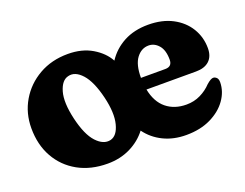

<svg xmlns="http://www.w3.org/2000/svg" viewBox="-83 -631 1020 800"><g transform="rotate(-20 427.0 -231.0)"><path d="M272.5 -473.5Q335 -473.5 380 -446.8Q425 -420 446 -381Q474 -424 520.2 -448.8Q566.5 -473.5 628.5 -473.5Q690.5 -473.5 735.8 -449.8Q781 -426 805.5 -385.8Q830 -345.5 830 -296.5Q830 -260.5 809.2 -241.2Q788.5 -222 750.5 -222H530.5Q542 -164 577.8 -135Q613.5 -106 666.5 -106Q700.5 -106 729 -120Q757.5 -134 778 -156Q798.5 -174 809 -173Q816.5 -172.5 823 -166.2Q829.5 -160 829.5 -145.5Q829 -104.5 803.2 -68.2Q777.5 -32 731.2 -9.5Q685 13 622.5 13Q566 13 521.8 -8.8Q477.5 -30.5 449 -69.5Q420 -31.5 374.8 -9.2Q329.5 13 274 13Q199.5 13 143.2 -18.2Q87 -49.5 55.8 -105Q24.5 -160.5 24.5 -234Q24.5 -301 56.5 -355.2Q88.5 -409.5 144.5 -441.5Q200.5 -473.5 272.5 -473.5ZM601 -391.5Q569 -391.5 547.2 -362.8Q525.5 -334 525.5 -276V-275.5H633.5Q664 -275.5 664 -306Q664 -348.5 645.2 -370Q626.5 -391.5 601 -391.5ZM318 -75.5Q348.5 -83 360.5 -130Q372.5 -177 355 -250Q336.5 -326.5 305.8 -360.5Q275 -394.5 243 -386Q213 -379 200 -333.8Q187 -288.5 205 -211.5Q223 -135 254.2 -101.5Q285.5 -68 318 -75.5Z"/></g></svg>

Font: Fraunces 72pt SuperSoft
Style: Bold
Weight: 700
Version: Version 1.000;[0bf87f6ff]